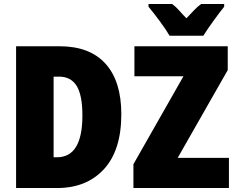

<svg xmlns="http://www.w3.org/2000/svg" viewBox="-20 -947 1195 967"><path d="M591 -372Q591 -538 511.5 -626Q432 -714 280 -714H61V0H268Q416 0 503.5 -95Q591 -190 591 -372ZM395 -365Q395 -155 267 -155H250V-561H278Q337 -561 366 -514.5Q395 -468 395 -365ZM1133 0H652V-120L904 -563H657V-714H1127V-594L875 -152H1133ZM1109 -927H993Q974 -913 957.5 -895.5Q941 -878 919 -855Q897 -877 881.5 -895Q866 -913 847 -927H728V-913Q750 -887 783.5 -842Q817 -797 834 -767H1004Q1024 -799 1055.5 -842.5Q1087 -886 1109 -913Z"/></svg>

Font: Noto Sans Display SemiCondensed Black
Style: Regular
Weight: 900
Width: 4
Designer: Monotype Design Team
Foundry: Monotype Imaging Inc.
Version: Version 1.900